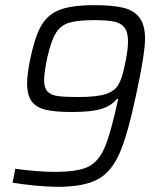

<svg xmlns="http://www.w3.org/2000/svg" viewBox="-20 -716 596 744"><path d="M29 -8 39 -62Q125 -50 193 -50Q280 -50 321 -69.5Q362 -89 386 -145.5Q410 -202 438 -333H433Q413 -307 374.5 -294.5Q336 -282 259 -282Q194 -282 157.5 -290.5Q121 -299 103 -323Q85 -347 85 -394Q85 -422 95 -477Q113 -567 137.5 -612.5Q162 -658 209 -677Q256 -696 345 -696Q416 -696 457.5 -686Q499 -676 520.5 -647.5Q542 -619 542 -566Q542 -508 507 -347Q475 -195 443.5 -122.5Q412 -50 358.5 -21Q305 8 203 8Q169 8 120.5 3.5Q72 -1 29 -8ZM463 -461Q476 -519 476 -556Q476 -591 463 -608.5Q450 -626 423 -632Q396 -638 347 -638Q281 -638 248 -628Q215 -618 196.5 -588Q178 -558 163 -492Q151 -435 151 -405Q151 -376 163.5 -362Q176 -348 202.5 -344Q229 -340 284 -340Q353 -340 388 -351Q423 -362 438 -386.5Q453 -411 463 -461Z"/></svg>

Font: Saira Semi Condensed Light
Style: Italic
Weight: 300
Width: 4
Italic angle: -12°
Designer: Hector Gatti with collaboration of the Omnibus-Type team
Foundry: Omnibus-Type
Version: Version 1.001; ttfautohint (v1.8)